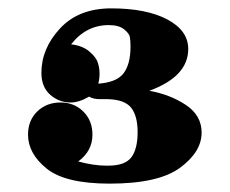

<svg xmlns="http://www.w3.org/2000/svg" viewBox="-20 -781 551 459"><path d="M47 -459Q47 -493 69 -514.5Q91 -536 125 -536Q157 -536 179 -514.5Q201 -493 201 -459Q201 -420 167 -395Q204 -385 234 -385H239Q279 -385 294 -405Q309 -425 309 -465Q309 -504 293.5 -523.5Q278 -543 237 -544H218Q203 -544 193 -550Q169 -536 149 -536Q121 -536 100 -554.5Q79 -573 79 -607Q79 -665 123.5 -713Q168 -761 246 -761Q330 -761 380 -734.5Q430 -708 430 -664Q430 -598 337 -564Q387 -555 424.5 -530Q462 -505 462 -464Q462 -418 410.5 -380Q359 -342 242 -342Q136 -342 91.5 -378Q47 -414 47 -459ZM150 -675Q177 -672 193.5 -658Q210 -644 214 -631Q218 -618 218 -605Q218 -593 215 -581Q257 -584 274 -604Q292 -626 292 -669Q292 -684 290.5 -692.5Q289 -701 276.5 -711Q264 -721 240 -721Q186 -721 150 -675Z"/></svg>

Font: CMU Serif
Style: Bold
Weight: 700
Version: Version 0.7.0